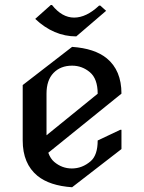

<svg xmlns="http://www.w3.org/2000/svg" viewBox="-20 -749 592 788"><path d="M275.9 19.5Q183.6 13.2 133.8 -27.3Q73.2 -77.1 73.2 -172.4V-399.9L275.9 -556.6Q368.2 -550.3 418 -509.8Q478.5 -460.4 478.5 -364.7L178.2 -122.1Q187 -97.7 202.6 -84.5Q234.4 -57.6 274.9 -57.6Q317.4 -57.6 352.1 -87.4Q380.9 -112.3 380.9 -172.4L473.6 -216.3H478.5V-137.2ZM170.9 -193.8 380.9 -364.3Q380.9 -425.8 348.9 -452.6Q316.9 -479.5 275.9 -479.5Q228.5 -479.5 199.7 -449.7Q170.9 -419.9 170.9 -364.7ZM124.5 -671.4 188.5 -728.5H193.4Q234.4 -676.8 284.2 -676.8Q334.5 -676.8 386.7 -726.1H391.6L415.5 -704.6L293 -599.6Q200.7 -599.6 124.5 -671.4Z"/></svg>

Font: Nova Cut
Style: Book
Weight: 400
Version: Version 2.000